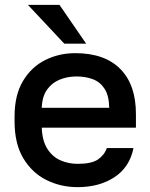

<svg xmlns="http://www.w3.org/2000/svg" viewBox="-20 -760 620 791"><path d="M300 11Q230 11 171 -18.5Q112 -48 76 -108Q40 -168 40 -260V-280Q40 -368 74.5 -426Q109 -484 166 -512.5Q223 -541 290 -541Q411 -541 475.5 -476Q540 -411 540 -290V-234H152Q154 -180 175 -147Q196 -114 229 -99.5Q262 -85 300 -85Q357 -85 383.5 -103Q410 -121 420 -150H530Q514 -71 451.5 -30Q389 11 300 11ZM295 -445Q258 -445 226 -432Q194 -419 174 -391Q154 -363 152 -316H430Q429 -366 411 -394Q393 -422 363 -433.5Q333 -445 295 -445ZM245 -580 95 -740H225L335 -580Z"/></svg>

Font: Golos Text Medium
Style: Regular
Weight: 500
Designer: A.Korolkova, Vitaly Kuzmin
Foundry: ParaType Ltd
Version: Version 2.004